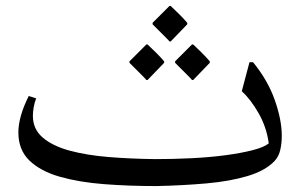

<svg xmlns="http://www.w3.org/2000/svg" viewBox="-20 -620 1039 648"><path d="M931 -162Q931 -137 926 -114.5Q921 -92 907 -77Q876 -44 816 -26Q756 -8 676.5 -1Q597 6 508 8Q415 8 331 1.5Q247 -5 182 -23.5Q117 -42 79.5 -78Q42 -114 42 -173Q42 -199 50.5 -229.5Q59 -260 77 -296L102 -288Q96 -272 93.5 -257Q91 -242 91 -229Q91 -184 124.5 -155.5Q158 -127 215.5 -111.5Q273 -96 347 -90Q421 -84 503 -83Q565 -83 626 -86Q687 -89 740 -96Q793 -103 832 -113Q871 -123 887 -136Q880 -190 853 -237.5Q826 -285 796 -312L822 -410H834Q884 -349 907.5 -282Q931 -215 931 -162ZM552 -480Q551 -482 540 -493Q529 -504 516 -517Q503 -530 495 -538V-543L552 -600H556Q570 -587 585 -572Q600 -557 612 -543V-538L556 -480ZM688 -408 632 -350H628Q627 -352 616 -363Q605 -374 592 -387Q579 -400 571 -408V-413L628 -470H632Q646 -457 661 -442Q676 -427 688 -413ZM417 -408V-413L474 -470H478Q492 -457 507 -442Q522 -427 534 -413V-408L478 -350H474Q473 -352 462 -363Q451 -374 438 -387Q425 -400 417 -408Z"/></svg>

Font: Bona Nova
Style: Regular
Weight: 400
Designer: Mateusz Machalski
Foundry: Capitalics
Version: Version 4.001; ttfautohint (v1.8.3)